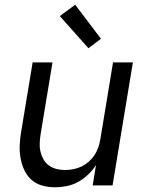

<svg xmlns="http://www.w3.org/2000/svg" viewBox="-20 -784 640 812"><path d="M212 8Q184 8 157.5 0.5Q131 -7 112 -24.5Q93 -42 82 -66.5Q71 -91 66.5 -118Q62 -145 63.5 -173Q65 -201 70 -230L118 -520H202L152 -218Q149 -199 148 -180Q147 -161 151 -143.5Q155 -126 163.5 -110.5Q172 -95 186.5 -84.5Q201 -74 218.5 -69.5Q236 -65 255 -65Q272 -65 290 -68.5Q308 -72 324 -79.5Q340 -87 354.5 -99.5Q369 -112 379 -127Q389 -142 395 -159Q401 -176 404 -193L458 -520H542L456 0H372L386 -86Q372 -64 352.5 -45.5Q333 -27 310 -14.5Q287 -2 262 3Q237 8 212 8ZM354 -580 233 -716 298 -764 407 -620Z"/></svg>

Font: Iosevka Custom Oblique
Style: Regular
Weight: 400
Italic angle: -9°
Designer: Belleve Invis
Foundry: Belleve Invis
Version: Version 27.0.1